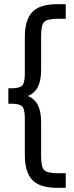

<svg xmlns="http://www.w3.org/2000/svg" viewBox="-20 -740 355 920"><path d="M20 -243V-317H35Q74 -317 86.5 -330Q99 -343 99 -388V-563Q99 -644 134.5 -682Q170 -720 254 -720H295V-650H258Q208 -650 192.5 -635.5Q177 -621 177 -569V-404Q177 -304 113 -280Q177 -256 177 -156V9Q177 61 192.5 75.5Q208 90 258 90H295V160H254Q170 160 134.5 122Q99 84 99 3V-172Q99 -217 86.5 -230Q74 -243 35 -243Z"/></svg>

Font: TASA Orbiter Display
Style: Regular
Weight: 400
Designer: Weizhong Zhang
Version: Version 1.000;Glyphs 3.1.2 (3151)